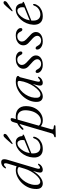

<svg xmlns="http://www.w3.org/2000/svg" viewBox="1160 -1918 994 3355"><g transform="rotate(-90 1657.5 -241.0)"><path d="M542.5 -607 395.5 -115Q382.5 -72 385.8 -55.5Q389 -39 403.5 -39Q412.5 -39 423 -45Q433.5 -51 448.5 -65.5Q462 -78 469.5 -74.5Q478.5 -70.5 469 -52.5Q453.5 -24 425.5 -7.5Q397.5 9 368.5 9Q318.5 9 318.5 -38.5Q318.5 -55.5 325.2 -82.5Q332 -109.5 348.5 -163Q297.5 -78.5 239.2 -34.8Q181 9 128.5 9Q81.5 9 54.2 -23.5Q27 -56 33 -131Q37 -197.5 66.5 -257Q96 -316.5 143 -363Q190 -409.5 247.2 -436Q304.5 -462.5 364 -462.5Q403 -462.5 429 -448.5L473 -594.5Q486 -636 481.5 -652.8Q477 -669.5 462.5 -669.5Q453.5 -669.5 443 -663.5Q432.5 -657.5 417.5 -642.5Q404 -630 396.5 -633.5Q387.5 -638 397 -655.5Q413 -684 441 -700.8Q469 -717.5 500.5 -717.5Q575 -717.5 542.5 -607ZM103.5 -128Q100.5 -78 117 -56.2Q133.5 -34.5 161.5 -34.5Q187 -34.5 218.5 -56.2Q250 -78 282.2 -115.8Q314.5 -153.5 341.5 -202Q368.5 -250.5 385 -303.5L417 -408.5Q396.5 -433 354.5 -433Q310.5 -433 267 -407Q223.5 -381 187.2 -337Q151 -293 128.2 -238.8Q105.5 -184.5 103.5 -128Z M945 -139Q939 -102 911.8 -68Q884.5 -34 838.2 -12.5Q792 9 729 9Q654 9 616 -35.5Q578 -80 582.5 -159Q585.5 -219 608.5 -273.8Q631.5 -328.5 668.8 -371Q706 -413.5 751.8 -438.2Q797.5 -463 846.5 -463Q898 -463 926 -431.2Q954 -399.5 955.5 -355.5Q956.5 -341 969 -343Q983 -345.5 983 -334Q983 -327.5 977 -322.2Q971 -317 954.5 -310.5Q932 -301.5 892.5 -285.8Q853 -270 807.8 -251.8Q762.5 -233.5 721.5 -217.2Q680.5 -201 655 -190.5Q654.5 -186 654.5 -181.5Q649.5 -107 679.2 -70Q709 -33 760.5 -33Q809.5 -33 854.5 -61.8Q899.5 -90.5 917 -145.5Q924.5 -160.5 934.5 -160Q949 -160 945 -139ZM829 -434.5Q796 -434.5 760.8 -405.8Q725.5 -377 697.5 -328.5Q669.5 -280 659 -219.5Q686.5 -231 727.8 -248Q769 -265 811.2 -282.2Q853.5 -299.5 885.5 -313Q888.5 -327 888.5 -350.5Q888.5 -386.5 871.8 -410.5Q855 -434.5 829 -434.5ZM906 -631Q925.5 -653.5 941.2 -666.2Q957 -679 973.5 -677Q988 -675 992.8 -664.5Q997.5 -654 992.5 -641.5Q987 -628 973.8 -616.8Q960.5 -605.5 941 -593.5L834 -521.5Q822.5 -516 818 -521.5Q815 -524.5 817.2 -528.8Q819.5 -533 823 -537Z M1096 -337Q1090.5 -331 1083.2 -328.8Q1076 -326.5 1070.5 -331Q1064.5 -336 1066.8 -344.2Q1069 -352.5 1077 -360Q1126 -411 1180.5 -437L1202 -509.5Q1208.5 -532.5 1222.5 -542.8Q1236.5 -553 1250 -553Q1279 -553 1267.5 -511.5L1253 -460Q1283.5 -465 1316 -463Q1404 -458 1447.5 -399.2Q1491 -340.5 1477 -234.5Q1466.5 -158 1428.8 -102.2Q1391 -46.5 1336.8 -17Q1282.5 12.5 1222.5 9Q1162.5 6 1129 -26L1077 155.5Q1071.5 175.5 1074.2 185.2Q1077 195 1095 197.5L1129.5 202.5Q1147 205.5 1147 216Q1147.5 230 1128 231L951 236Q935 237 935 224Q935 214.5 949.5 208.5Q976.5 202.5 987.5 193Q998.5 183.5 1004 164.5L1169.5 -398.5Q1132.5 -375.5 1096 -337ZM1211 -24Q1255 -21 1294.8 -45Q1334.5 -69 1363.8 -118.5Q1393 -168 1404 -241.5Q1417.5 -331.5 1388 -379.2Q1358.5 -427 1303 -432.5Q1273 -435.5 1244 -429.5L1138.5 -59Q1164.5 -27 1211 -24Z M1915 -113.5Q1904.5 -71 1908 -55Q1911.5 -39 1924 -39Q1941 -39 1968.5 -65.5Q1982 -78 1989.5 -74.5Q1998.5 -70.5 1989 -52.5Q1973.5 -24 1944.8 -7.5Q1916 9 1887 9Q1838.5 9 1838.5 -38.5Q1838.5 -50.5 1841 -65.2Q1843.5 -80 1849.8 -104.2Q1856 -128.5 1868.5 -169Q1822 -82 1764.5 -36.5Q1707 9 1648.5 9Q1601.5 9 1575.2 -23.5Q1549 -56 1555 -128.5Q1560.5 -192.5 1591.5 -252.2Q1622.5 -312 1672 -359.5Q1721.5 -407 1782.5 -434.8Q1843.5 -462.5 1908 -462.5Q1957.5 -462.5 1983 -451.5Q2008.5 -440.5 2007.5 -424Q2007 -411 1997 -403.8Q1987 -396.5 1984 -383.5ZM1626.5 -134Q1621.5 -78 1636.8 -54.8Q1652 -31.5 1681 -31.5Q1713.5 -31.5 1751 -62.5Q1788.5 -93.5 1824 -145.2Q1859.5 -197 1885.5 -260.8Q1911.5 -324.5 1920.5 -390.5Q1926.5 -431 1888.5 -431Q1843.5 -431 1799.2 -406Q1755 -381 1717.8 -338.5Q1680.5 -296 1656 -243Q1631.5 -190 1626.5 -134Z M2215 -20Q2252.5 -20 2276 -39Q2299.5 -58 2299.5 -88Q2299.5 -110.5 2284.2 -134Q2269 -157.5 2221 -198Q2186.5 -226.5 2167.5 -247.5Q2148.5 -268.5 2141 -288Q2133.5 -307.5 2133.5 -331.5Q2133.5 -367 2154.2 -397Q2175 -427 2213.5 -445Q2252 -463 2305 -463Q2366.5 -463 2400.8 -436.8Q2435 -410.5 2435 -378.5Q2435 -348 2408.5 -348Q2397.5 -348 2389 -355.2Q2380.5 -362.5 2372 -380.5Q2359.5 -407.5 2341 -422Q2322.5 -436.5 2295 -436.5Q2251.5 -436.5 2225.5 -413.2Q2199.5 -390 2199.5 -356.5Q2199.5 -332 2214.2 -308.2Q2229 -284.5 2276.5 -243Q2312.5 -212.5 2331.8 -190.8Q2351 -169 2358.5 -150.5Q2366 -132 2366 -110Q2366 -58.5 2321.5 -24.8Q2277 9 2200.5 9Q2157.5 9 2125.8 -5.2Q2094 -19.5 2076.8 -41.2Q2059.5 -63 2059.5 -85.5Q2059.5 -116 2084.5 -116Q2095.5 -116 2105 -108.2Q2114.5 -100.5 2123.5 -82.5Q2141 -49 2164 -34.5Q2187 -20 2215 -20Z M2624 -20Q2661.5 -20 2685 -39Q2708.5 -58 2708.5 -88Q2708.5 -110.5 2693.2 -134Q2678 -157.5 2630 -198Q2595.5 -226.5 2576.5 -247.5Q2557.5 -268.5 2550 -288Q2542.5 -307.5 2542.5 -331.5Q2542.5 -367 2563.2 -397Q2584 -427 2622.5 -445Q2661 -463 2714 -463Q2775.5 -463 2809.8 -436.8Q2844 -410.5 2844 -378.5Q2844 -348 2817.5 -348Q2806.5 -348 2798 -355.2Q2789.5 -362.5 2781 -380.5Q2768.5 -407.5 2750 -422Q2731.5 -436.5 2704 -436.5Q2660.5 -436.5 2634.5 -413.2Q2608.5 -390 2608.5 -356.5Q2608.5 -332 2623.2 -308.2Q2638 -284.5 2685.5 -243Q2721.5 -212.5 2740.8 -190.8Q2760 -169 2767.5 -150.5Q2775 -132 2775 -110Q2775 -58.5 2730.5 -24.8Q2686 9 2609.5 9Q2566.5 9 2534.8 -5.2Q2503 -19.5 2485.8 -41.2Q2468.5 -63 2468.5 -85.5Q2468.5 -116 2493.5 -116Q2504.5 -116 2514 -108.2Q2523.5 -100.5 2532.5 -82.5Q2550 -49 2573 -34.5Q2596 -20 2624 -20Z M3265 -139Q3259 -102 3231.8 -68Q3204.5 -34 3158.2 -12.5Q3112 9 3049 9Q2974 9 2936 -35.5Q2898 -80 2902.5 -159Q2905.5 -219 2928.5 -273.8Q2951.5 -328.5 2988.8 -371Q3026 -413.5 3071.8 -438.2Q3117.5 -463 3166.5 -463Q3218 -463 3246 -431.2Q3274 -399.5 3275.5 -355.5Q3276.5 -341 3289 -343Q3303 -345.5 3303 -334Q3303 -327.5 3297 -322.2Q3291 -317 3274.5 -310.5Q3252 -301.5 3212.5 -285.8Q3173 -270 3127.8 -251.8Q3082.5 -233.5 3041.5 -217.2Q3000.5 -201 2975 -190.5Q2974.5 -186 2974.5 -181.5Q2969.5 -107 2999.2 -70Q3029 -33 3080.5 -33Q3129.5 -33 3174.5 -61.8Q3219.5 -90.5 3237 -145.5Q3244.5 -160.5 3254.5 -160Q3269 -160 3265 -139ZM3149 -434.5Q3116 -434.5 3080.8 -405.8Q3045.5 -377 3017.5 -328.5Q2989.5 -280 2979 -219.5Q3006.5 -231 3047.8 -248Q3089 -265 3131.2 -282.2Q3173.5 -299.5 3205.5 -313Q3208.5 -327 3208.5 -350.5Q3208.5 -386.5 3191.8 -410.5Q3175 -434.5 3149 -434.5ZM3226 -631Q3245.5 -653.5 3261.2 -666.2Q3277 -679 3293.5 -677Q3308 -675 3312.8 -664.5Q3317.5 -654 3312.5 -641.5Q3307 -628 3293.8 -616.8Q3280.5 -605.5 3261 -593.5L3154 -521.5Q3142.5 -516 3138 -521.5Q3135 -524.5 3137.2 -528.8Q3139.5 -533 3143 -537Z"/></g></svg>

Font: Fraunces 9pt S000 Light
Style: Italic
Weight: 300
Italic angle: -16°
Version: Version 1.000; ttfautohint (v1.8.3)